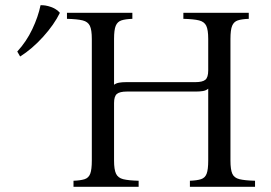

<svg xmlns="http://www.w3.org/2000/svg" viewBox="-20 -714 1036 734"><path d="M261 0V-23Q288 -24 303.5 -29Q319 -34 325 -50Q331 -66 331 -100V-565Q331 -600 323.5 -615.5Q316 -631 296 -636Q276 -641 236 -642V-665H486V-642Q459 -641 444 -636Q429 -631 422.5 -615.5Q416 -600 416 -565V-390Q424 -396 435.5 -398Q447 -400 463 -400H727Q754 -400 765 -409Q776 -418 776 -445V-565Q776 -600 768.5 -615.5Q761 -631 741 -636Q721 -641 681 -642V-665H931V-642Q904 -641 889 -636Q874 -631 867.5 -615.5Q861 -600 861 -565V-100Q861 -66 868 -50Q875 -34 895.5 -29Q916 -24 955 -23V0H706V-23Q733 -24 748.5 -29Q764 -34 770 -50Q776 -66 776 -100V-375Q768 -368 756 -366Q744 -364 729 -364H465Q438 -364 427 -355Q416 -346 416 -320V-100Q416 -66 423.5 -50Q431 -34 451 -29Q471 -24 510 -23V0ZM135 -694Q153 -695 174.5 -687.5Q196 -680 209 -665Q187 -620 145 -573.5Q103 -527 57 -498L46 -517Q81 -555 103.5 -602.5Q126 -650 135 -694Z"/></svg>

Font: Bona Nova
Style: Regular
Weight: 400
Designer: Mateusz Machalski
Foundry: Capitalics
Version: Version 4.001; ttfautohint (v1.8.3)